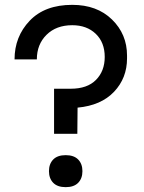

<svg xmlns="http://www.w3.org/2000/svg" viewBox="-20 -770 592 792"><path d="M203 -218V-404H272Q340 -404 376 -440.5Q412 -477 412 -535Q412 -595 375 -630.5Q338 -666 278 -666Q212 -666 172 -626.5Q132 -587 132 -525H40Q40 -619 102.5 -684.5Q165 -750 278 -750Q380 -750 442 -689.5Q504 -629 504 -541V-529Q504 -448 450.5 -391.5Q397 -335 300 -326L299 -218ZM302.5 -16Q285 2 251 2Q217 2 199.5 -16Q182 -34 182 -64Q182 -94 199.5 -112Q217 -130 251 -130Q285 -130 302.5 -112Q320 -94 320 -64Q320 -34 302.5 -16Z"/></svg>

Font: Cazoo Sans
Style: Regular
Weight: 400
Designer: Jonathan Barnbrook, Julián Moncada
Foundry: Barnbrook Fonts
Version: Version 2.000;Glyphs 3.3 (3337)